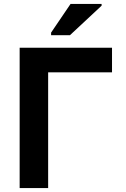

<svg xmlns="http://www.w3.org/2000/svg" viewBox="-20 -957 640 977"><path d="M80 0V-714H550V-589H225V0ZM240 -778V-791L339 -937H497V-928L336 -778Z"/></svg>

Font: Noto Sans Mono
Style: Bold
Weight: 700
Designer: Monotype Design Team
Foundry: Monotype Imaging Inc.
Version: Version 2.014